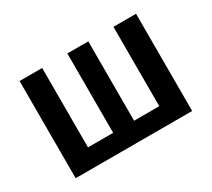

<svg xmlns="http://www.w3.org/2000/svg" viewBox="-107 -717 998 905"><g transform="rotate(-30 392.0 -264.5)"><path d="M709 -529V0H75V-529H198V-97H335V-529H449V-97H586V-529Z"/></g></svg>

Font: FiraGO Medium
Style: Regular
Weight: 500
Designer: bBox Type
Foundry: bBox Type GmbH
Version: Version 1.001;PS 001.001;hotconv 1.0.88;makeotf.lib2.5.64775